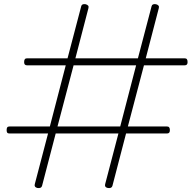

<svg xmlns="http://www.w3.org/2000/svg" viewBox="-20 -915 965 955"><path d="M166 20Q149 16 153 1L219 -251H28Q19 -251 16 -255Q13 -259 13 -268Q13 -277 16 -281.5Q19 -286 28 -286H228L307 -590H115Q107 -590 103.5 -594Q100 -598 100 -606Q100 -616 103.5 -620.5Q107 -625 115 -625H316L384 -884Q387 -897 406 -894Q424 -889 420 -875L355 -625H666L734 -884Q737 -897 756 -894Q774 -889 770 -875L705 -625H898Q906 -625 909.5 -620.5Q913 -616 913 -606Q913 -598 909.5 -594Q906 -590 898 -590H696L616 -286H810Q818 -286 821.5 -281.5Q825 -277 825 -268Q825 -259 821.5 -255Q818 -251 810 -251H607L539 10Q535 23 516 20Q507 18 504 13Q501 8 503 1L569 -251H257L189 10Q185 23 166 20ZM266 -286H578L657 -590H346Z"/></svg>

Font: Playwrite FR Moderne Thin
Style: Regular
Weight: 250
Version: Version 1.002